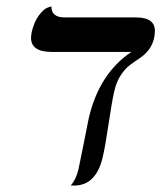

<svg xmlns="http://www.w3.org/2000/svg" viewBox="-20 -574 500 595"><path d="M334 -291Q326.2 -255.9 316.2 -188Q306.2 -120.1 297.9 -85Q276.9 1 210 1H199.2Q215.3 -17.1 223.1 -48.8Q230 -81.1 240 -132.1Q250 -183.1 254.9 -207Q287.1 -346.2 387.2 -413.1H140.1Q76.2 -413.1 76.2 -457Q76.2 -461.9 78.1 -474.1Q85.9 -507.3 101.1 -527.1Q116.2 -546.9 127.4 -550.3L139.2 -554.2Q139.2 -520 180.2 -520H401.9Q460 -520 460 -478Q460 -472.2 458 -458Q453.1 -435.1 440.7 -419.4Q428.2 -403.8 413.1 -393.8Q397.9 -383.8 383.1 -372.8Q368.2 -361.8 354.5 -341.3Q340.8 -320.8 334 -291Z"/></svg>

Font: Linux Libertine
Style: Italic
Weight: 400
Italic angle: -12°
Designer: Philipp H. Poll
Foundry: Philipp H. Poll
Version: Version 5.1.6 ; ttfautohint (v0.9)